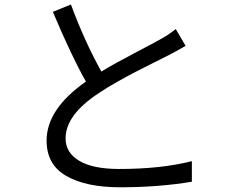

<svg xmlns="http://www.w3.org/2000/svg" viewBox="-20 -795 1040 839"><path d="M748 -668 791 -594.7Q754.9 -573.2 714.8 -552.7Q703.1 -546.9 655.3 -522.9Q607.4 -499 574.2 -481.9Q541 -464.8 494.1 -438.5Q447.3 -412.1 414.1 -389.6Q266.6 -293.9 266.6 -190.4Q266.6 -127.9 326.2 -92.3Q385.7 -56.6 501 -56.6Q683.6 -56.6 818.4 -90.8V-1Q673.8 23.4 504.9 23.4Q356.4 23.4 270 -25.9Q183.6 -75.2 183.6 -180.7Q183.6 -318.4 355.5 -438.5Q293.9 -546.9 210.9 -743.2L290 -775.4Q347.7 -618.2 422.9 -482.4Q475.6 -514.6 566.9 -562.5Q658.2 -610.4 676.8 -621.1Q716.8 -642.6 748 -668Z"/></svg>

Font: Gen Shin Gothic Regular
Style: Regular
Weight: 400
Designer: [Source Han Sans]
Ryoko NISHIZUKA  (kana & ideographs); Paul D. Hunt (Latin, Greek & Cyrillic); Wenlong ZHANG  (bopomofo
Version: Version 1.002.20150607